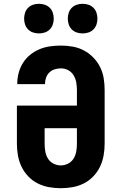

<svg xmlns="http://www.w3.org/2000/svg" viewBox="-20 -983 640 1011"><path d="M300 8Q269 8 238 2.5Q207 -3 179 -17Q151 -31 129 -54Q107 -77 93.5 -105Q80 -133 74.5 -164Q69 -195 69 -226V-427H385V-509Q385 -529 381.5 -549Q378 -569 367.5 -586.5Q357 -604 339 -613.5Q321 -623 301 -623Q284 -623 268 -618Q252 -613 240 -601.5Q228 -590 222.5 -574Q217 -558 217 -542V-540H71V-544Q71 -572 78.5 -600Q86 -628 101.5 -652.5Q117 -677 139.5 -695Q162 -713 188.5 -724Q215 -735 243.5 -739Q272 -743 301 -743Q332 -743 363 -737.5Q394 -732 421.5 -717.5Q449 -703 471 -680.5Q493 -658 507 -630Q521 -602 526 -571Q531 -540 531 -509V-226Q531 -195 525.5 -164Q520 -133 506.5 -105Q493 -77 471 -54Q449 -31 421 -17Q393 -3 362 2.5Q331 8 300 8ZM300 -112Q320 -112 338.5 -121.5Q357 -131 367.5 -148Q378 -165 381.5 -185.5Q385 -206 385 -226V-308H215V-226Q215 -206 218.5 -185.5Q222 -165 232.5 -148Q243 -131 261.5 -121.5Q280 -112 300 -112ZM415 -807Q399 -807 384 -812Q369 -817 358 -828Q347 -839 342 -854Q337 -869 337 -885Q337 -901 342 -916Q347 -931 358 -942Q369 -953 384 -958Q399 -963 415 -963Q431 -963 446 -958Q461 -953 472 -942Q483 -931 488 -916Q493 -901 493 -885Q493 -869 488 -854Q483 -839 472 -828Q461 -817 446 -812Q431 -807 415 -807ZM185 -807Q169 -807 154 -812Q139 -817 128 -828Q117 -839 112 -854Q107 -869 107 -885Q107 -901 112 -916Q117 -931 128 -942Q139 -953 154 -958Q169 -963 185 -963Q201 -963 216 -958Q231 -953 242 -942Q253 -931 258 -916Q263 -901 263 -885Q263 -869 258 -854Q253 -839 242 -828Q231 -817 216 -812Q201 -807 185 -807Z"/></svg>

Font: Iosevka Heavy Extended
Style: Regular
Weight: 900
Width: 7
Monospace: yes
Designer: Belleve Invis
Foundry: Belleve Invis
Version: Version 32.5.0; ttfautohint (v1.8.4)